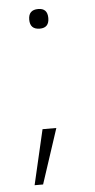

<svg xmlns="http://www.w3.org/2000/svg" viewBox="-50 -542 357 721"><g transform="rotate(-5 128.5 -181.0)"><path d="M85 -473Q85 -510 122 -510Q157 -510 157 -473Q157 -436 122 -436Q85 -436 85 -473ZM51 148 99 -59H151L83 148Z"/></g></svg>

Font: Haskoy ExtraLight
Style: Regular
Weight: 200
Designer: Ertekin Erdin
Foundry: Ertekin Erdin
Version: Version 2.000; ttfautohint (v1.8.4.7-5d5b)